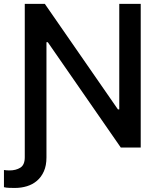

<svg xmlns="http://www.w3.org/2000/svg" viewBox="-37 -747 812 972"><path d="M88.4 0H198.2V50.1Q198.2 90.9 185.2 120.2Q172.2 149.5 150 168.3Q127.8 187.1 99.1 195.8Q70.3 204.5 38.7 204.5Q25.6 204.5 9.6 204Q-6.4 203.5 -17 200.6V113.6Q-11 114.7 -3.6 115.2Q3.9 115.8 11 115.8Q43.7 115.8 66.1 101.7Q88.4 87.7 88.4 49ZM675.4 -727.3V0H574.6L204.9 -533.4H198.2V0H88.4V-727.3H190L560 -193.2H566.8V-727.3Z"/></svg>

Font: InterMG Medium
Style: Regular
Weight: 500
Designer: Rasmus Andersson
Foundry: rsms
Version: Version 3.019;December 26, 2023;FontCreator 15.0.0.2955 64-b